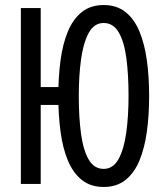

<svg xmlns="http://www.w3.org/2000/svg" viewBox="-20 -732 656 764"><path d="M392.5 12Q340.5 12 305.5 -16Q270.5 -44 250 -93.5Q229.5 -143 220.8 -208.8Q212 -274.5 212 -350Q212 -425.5 220.8 -491.2Q229.5 -557 250 -606.5Q270.5 -656 305.5 -684Q340.5 -712 392.5 -712Q444.5 -712 479.5 -684Q514.5 -656 535 -606.5Q555.5 -557 564.5 -491.2Q573.5 -425.5 573.5 -350Q573.5 -274.5 564.5 -208.8Q555.5 -143 535 -93.5Q514.5 -44 479.5 -16Q444.5 12 392.5 12ZM63 0V-700H142V0ZM127 -314.5V-385.5H244V-314.5ZM392.5 -60Q430.5 -60 452 -99.5Q473.5 -139 482.5 -204.8Q491.5 -270.5 491.5 -350Q491.5 -435.5 482.8 -501Q474 -566.5 452.2 -603.5Q430.5 -640.5 392.5 -640.5Q354.5 -640.5 333 -601Q311.5 -561.5 302.5 -495.8Q293.5 -430 293.5 -350Q293.5 -264.5 302.5 -199.2Q311.5 -134 333 -97Q354.5 -60 392.5 -60Z"/></svg>

Font: Overpass Mono
Style: Regular
Weight: 400
Designer: Delve Withrington, Dave Bailey
Foundry: Delve Fonts LLC
Version: Version 4.000